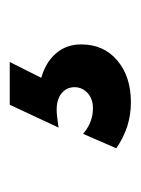

<svg xmlns="http://www.w3.org/2000/svg" viewBox="32 -86 286 390"><g transform="rotate(-90 175.0 109.0)"><path d="M68.8 202.1 98.1 134.8Q121.6 154.8 149.9 154.8Q169.4 154.8 181.2 143.8Q192.9 132.8 192.9 117.2Q192.9 101.6 180.7 91.3Q168.5 81.1 147 81.1Q135.3 81.1 110.8 85L157.2 -14.2H244.1L211.9 49.8Q243.2 58.6 261.5 79.6Q279.8 100.6 279.8 130.9Q279.8 176.8 247.1 204.3Q214.4 231.9 162.1 231.9Q111.3 231.9 68.8 202.1Z"/></g></svg>

Font: Montserrat Semi Bold
Style: Regular
Weight: 600
Designer: Julieta Ulanovsky
Foundry: Julieta Ulanovsky
Version: Version 3.001;PS 003.001;hotconv 1.0.70;makeotf.lib2.5.58329